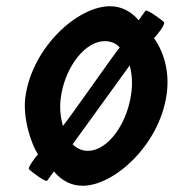

<svg xmlns="http://www.w3.org/2000/svg" viewBox="-20 -590 557 616"><path d="M62 -283C51 -213 81 -125 102 -95C97 -90 68 -53 73 -47C78 -41 126 -5 131 -10L153 -40C177 -11 208 6 245 6C347 6 490 -125 514 -283C525 -353 509 -418 474 -468C480 -473 512 -511 506 -519C501 -525 453 -560 447 -556L425 -525C401 -553 370 -570 333 -570C230 -570 86 -441 62 -283ZM176 -283C191 -378 254 -458 316 -458C334 -458 352 -452 364 -438C338 -405 208 -218 182 -186C174 -213 170 -247 176 -283ZM213 -127 396 -380C404 -351 406 -319 400 -283C385 -188 324 -106 262 -106C243 -106 226 -114 213 -127Z"/></svg>

Font: Ampere
Style: SCSuCndIta
Weight: 400
Version: Version 1